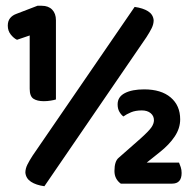

<svg xmlns="http://www.w3.org/2000/svg" viewBox="-20 -639 673 666"><path d="M83 -516 39 -501Q28 -506 17.5 -519Q7 -532 7 -550Q7 -566 15 -576Q23 -586 37 -591L110 -619H125Q148 -619 161 -605.5Q174 -592 174 -569V-294Q168 -292 156 -290Q144 -288 132 -288Q109 -288 96 -296.5Q83 -305 83 -331ZM480 -329Q539 -329 572 -301Q605 -273 605 -225Q605 -194 586 -165.5Q567 -137 534 -111L489 -75H601Q604 -68 607 -59Q610 -50 610 -39Q610 -2 577 -2H399Q389 -9 383 -20Q377 -31 377 -46Q377 -80 392 -92L467 -158Q496 -184 505 -197Q514 -210 514 -222Q514 -237 502.5 -246.5Q491 -256 472 -256Q450 -256 434.5 -249.5Q419 -243 408 -235Q400 -241 394 -251.5Q388 -262 388 -277Q388 -303 413 -316Q438 -329 480 -329ZM447 -615Q476 -611 493.5 -600Q511 -589 513 -569Q513 -555 506 -541Q499 -527 488 -510L134 7Q105 3 87.5 -8.5Q70 -20 68 -40Q68 -54 75 -68Q82 -82 93 -99Z"/></svg>

Font: Baloo Da 2
Style: Bold
Weight: 700
Designer: Noopur Datye, Sulekha Rajkumar and Ek Type
Foundry: Ek Type
Version: Version 1.640;hotconv 1.0.111;makeotfexe 2.5.65597; ttfautoh